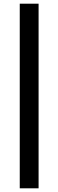

<svg xmlns="http://www.w3.org/2000/svg" viewBox="-20 -766 316 1040"><path d="M87 -746H189V254H87Z"/></svg>

Font: Hanken Grotesk ExtraBold
Style: Regular
Weight: 800
Designer: Alfredo Marco Pradil
Foundry: Hanken Design Co.
Version: Version 3.014